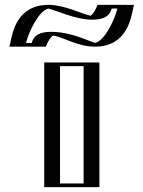

<svg xmlns="http://www.w3.org/2000/svg" viewBox="-20 -770 590 790"><path d="M190 -624C254.2 -624 331 -578 370 -578C480 -578 506 -750 506 -750H405C405 -750 392 -704 360 -704C319 -704 219 -750 180 -750C70 -750 44 -578 44 -578H145C145 -578 158 -624 190 -624ZM187 -513H364V0H187ZM190 -639C155.6 -639 139.9 -605.6 134.5 -593H62.3C73.1 -639.2 106.6 -735 180 -735C212.1 -735 312.4 -689 360 -689C394.4 -689 410.1 -722.4 415.5 -735H487.7C476.9 -688.8 443.4 -593 370 -593C339.6 -593 259.8 -639 190 -639ZM202 -498H349V-15H202ZM190 -639C259.8 -639 339.6 -593 370 -593C443.4 -593 476.9 -688.8 487.7 -735H415.5C410.1 -722.4 394.4 -689 360 -689C312.4 -689 212.1 -735 180 -735C106.6 -735 73.1 -639.2 62.3 -593H134.5C139.9 -605.6 155.6 -639 190 -639ZM202 -498V-15H349V-498ZM144.4 -578H43.4L47.7 -596.4C58.1 -641.2 92.2 -750 180 -750C219.8 -750 318.2 -704 360 -704C387.7 -704 398.6 -733.6 405.6 -750H506.6L502.3 -731.6C491.9 -686.8 457.8 -578 370 -578C330.1 -578 255 -624 190 -624C162.3 -624 151.4 -594.4 144.4 -578ZM187 -513V0H364V-513ZM190 -639C116.6 -639 113.7 -600.2 110.4 -593H87.1C96.6 -635 138.5 -725.3 178.7 -734.7C207.3 -729.2 289.4 -689 360 -689C433.4 -689 436.3 -727.8 439.6 -735H462.9C453.6 -693.8 413.1 -604.1 371.8 -593.4C347.3 -599.2 275 -639 190 -639ZM227 -498H324V-15H227ZM197.9 -623.5C237.5 -619.4 298.5 -578 370 -578C503 -578 518.8 -696.4 527.5 -733.7L531.3 -750H381.4L376 -737.4C372.6 -729.4 363.3 -712.6 353.2 -705.2C316.5 -712.5 245.2 -750 180 -750C47 -750 31.2 -631.6 22.5 -594.3L18.7 -578H168.6L174 -590.6C177.6 -598.9 187.7 -616.7 197.9 -623.5ZM162 -513V0H389V-513Z"/></svg>

Font: Hussar Outliner
Style: Regular
Weight: 700
Foundry: Cannot Into Space Fonts
Version: Version 0.92